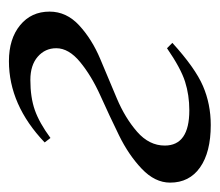

<svg xmlns="http://www.w3.org/2000/svg" viewBox="-51 -430 492 430"><g transform="rotate(-90 195.0 -215.0)"><path d="M101 -348 91 -361Q175 -441 273 -441Q323 -441 353.5 -416Q384 -391 384 -350Q384 -312 353 -283.5Q322 -255 278 -236.5Q234 -218 190 -199.5Q146 -181 115 -154Q84 -127 84 -92Q84 -37 163 -37Q197 -37 227 -46.5Q257 -56 302 -87L314 -75Q258 -24 217.5 -6.5Q177 11 130 11Q69 11 35 -13Q1 -37 1 -80Q1 -114 32 -143.5Q63 -173 107 -194.5Q151 -216 195.5 -236Q240 -256 271 -281.5Q302 -307 302 -335Q302 -360 283 -376.5Q264 -393 231 -393Q192 -393 163.5 -383Q135 -373 101 -348Z"/></g></svg>

Font: STIX MathJax Alphabets
Style: Italic
Weight: 400
Italic angle: -16.33°
Designer: MicroPress Inc., with final additions and corrections provided by Coen Hoffman, Elsevier (retired)
Version: Version 1.1.1